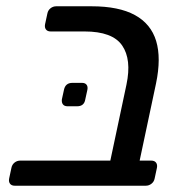

<svg xmlns="http://www.w3.org/2000/svg" viewBox="-20 -591 585 611"><path d="M26.9 0Q16.7 0 11.9 -6.4Q7.1 -12.7 9.1 -22.9L16.4 -57Q18.4 -67.2 26.3 -73.6Q34.2 -79.9 44.4 -79.9H331.1L382.4 -321.6Q399.4 -401.9 368.6 -446.4Q337.9 -490.9 248.9 -490.9H141.2Q131 -490.9 126.2 -497.3Q121.4 -503.6 123.4 -513.8L130.8 -548.1Q132.8 -558.3 140.7 -564.6Q148.7 -571 158.9 -571H271.6Q358.1 -571 409.2 -543.1Q460.3 -515.2 476.9 -460.7Q493.4 -406.1 476.5 -325.3L424.4 -79.9H461.4Q471.6 -79.9 476.5 -73.6Q481.4 -67.2 479.4 -57L472.1 -22.9Q470.1 -12.7 462.1 -6.4Q454.1 0 443.9 0ZM194.9 -252.8Q184.9 -252.8 180.3 -258.8Q175.7 -264.8 176.9 -274.8L183.6 -305.3Q188.2 -327.3 210.4 -327.3H240.9Q250.9 -327.3 255.5 -321.3Q260.1 -315.3 258.1 -305.3L251.4 -274.8Q248 -252.8 225.4 -252.8Z"/></svg>

Font: Rubik Light
Style: Italic
Weight: 300
Italic angle: -12°
Designer: Hubert and Fischer
Foundry: Hubert and Fischer
Version: Version 2.300;gftools[0.9.30]